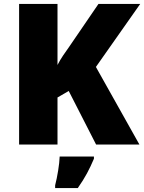

<svg xmlns="http://www.w3.org/2000/svg" viewBox="-20 -734 732 975"><path d="M688 0 467 -394 692 -714H480L331 -496C311 -468 288 -436 272 -404V-714H77V0H272V-239L329 -272L468 0ZM457 61H283C282 99 271 165 260 207V221H375C413 167 434 126 457 72Z"/></svg>

Font: Noto Sans UI Black
Style: Regular
Weight: 900
Designer: Monotype Design Team
Foundry: Monotype Imaging Inc.
Version: Version 1.901